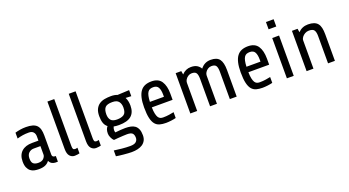

<svg xmlns="http://www.w3.org/2000/svg" viewBox="-59 -1374 4065 2238"><g transform="rotate(-20 1973.5 -255.0)"><path d="M436 -69.8V0H405.8Q385.7 0 364.3 -10.7Q342.8 -21.5 330.6 -48.8Q312 -22 281 -7.6Q250 6.8 198.7 6.8Q171.9 6.8 144.8 1.5Q117.7 -3.9 96.7 -20.5Q75.7 -37.1 62.7 -66.2Q49.8 -95.2 49.8 -141.1Q49.8 -222.2 96.9 -265.1Q144 -308.1 228 -308.1H306.6V-361.8Q306.6 -394 288.3 -414.6Q270 -435.1 231.9 -435.1Q189 -435.1 157 -429.9Q125 -424.8 86.9 -414.1V-486.8Q114.7 -495.1 149.7 -501Q184.6 -506.8 221.7 -506.8Q317.9 -506.8 355.5 -467.3Q375 -446.8 383.3 -415.8Q391.6 -384.8 391.6 -341.8V-102.1Q391.6 -86.9 401.6 -78.4Q411.6 -69.8 436 -69.8ZM218.8 -64.9Q263.7 -64.9 285.2 -88.6Q306.6 -112.3 306.6 -134.8V-240.2H222.7Q188 -240.2 162.4 -216.8Q136.7 -193.4 136.7 -147Q136.7 -100.1 157.7 -82.5Q178.7 -64.9 218.8 -64.9Z M705.6 -75.2V-4.9Q700.2 -3.9 693.6 -2.7Q687 -1.5 680.2 0Q665.5 2.9 645.5 2.9Q609.4 2.9 585 -24.2Q560.5 -51.3 560.5 -111.8V-700.2H645.5V-117.2Q645.5 -90.8 652.1 -80.3Q658.7 -69.8 678.7 -69.8Q685.5 -69.8 694.3 -72.3Q701.2 -74.2 705.6 -75.2Z M970.2 -75.2V-4.9Q964.8 -3.9 958.3 -2.7Q951.7 -1.5 944.8 0Q930.2 2.9 910.2 2.9Q874 2.9 849.6 -24.2Q825.2 -51.3 825.2 -111.8V-700.2H910.2V-117.2Q910.2 -90.8 916.7 -80.3Q923.3 -69.8 943.4 -69.8Q950.2 -69.8 959 -72.3Q965.8 -74.2 970.2 -75.2Z M1454.6 -325.2Q1454.6 -240.2 1405.3 -198.7Q1356 -157.2 1252.9 -157.2Q1215.8 -157.2 1187 -163.1Q1176.8 -141.1 1176.8 -120.1Q1176.8 -106.4 1181.6 -91.8Q1215.8 -95.2 1248.8 -97.7Q1281.7 -100.1 1306.6 -100.1Q1342.8 -100.1 1373.3 -94Q1403.8 -87.9 1425.8 -71.8Q1447.8 -55.2 1460.2 -26.1Q1472.7 2.9 1472.7 48.8Q1472.7 86.9 1458.3 113.5Q1443.8 140.1 1418.5 157.2Q1393.1 173.8 1358.4 181.9Q1323.7 189.9 1283.7 189.9Q1266.6 189.9 1240.2 188.2Q1213.9 186.5 1185.1 183.8Q1156.2 181.2 1131.6 178Q1106.9 174.8 1092.8 171.9V100.1Q1135.7 106.4 1189.2 111.8Q1242.7 117.2 1292 117.2Q1342.8 117.2 1364.3 97.7Q1385.7 78.1 1385.7 48.8Q1385.7 11.2 1368.2 -6.8Q1350.6 -24.9 1301.8 -24.9Q1284.7 -24.9 1252.4 -23.2Q1220.2 -21.5 1187.7 -19Q1155.3 -16.6 1136.7 -14.2Q1119.6 -29.8 1107.2 -57.4Q1094.7 -85 1094.7 -107.9Q1094.7 -138.2 1101.8 -158.2Q1108.9 -178.2 1121.6 -191.9Q1092.8 -213.9 1081.3 -249Q1069.8 -284.2 1069.8 -333Q1069.8 -387.2 1086.9 -421.1Q1104 -455.1 1132.3 -474.1Q1160.6 -493.2 1198.2 -500Q1235.8 -506.8 1277.8 -506.8Q1322.3 -506.8 1356 -493.2L1501 -500V-424.8L1431.6 -428.2Q1454.6 -384.8 1454.6 -325.2ZM1369.6 -333Q1369.6 -377.9 1347.2 -407Q1324.7 -436 1268.1 -436Q1202.6 -436 1178.7 -409.4Q1154.8 -382.8 1154.8 -325.2Q1154.8 -279.3 1176.5 -252.7Q1198.2 -226.1 1252.9 -226.1Q1308.1 -226.1 1338.9 -247.1Q1369.6 -268.1 1369.6 -333Z M1939 -294.9V-220.2H1681.2Q1682.1 -170.9 1689 -140.6Q1695.8 -110.4 1706.5 -93.3Q1717.8 -76.7 1732.4 -70.8Q1747.1 -64.9 1766.1 -64.9Q1808.1 -64.9 1842.5 -70.6Q1877 -76.2 1900.4 -81.1V-8.8Q1876 -2 1839.6 2.4Q1803.2 6.8 1776.4 6.8Q1733.4 6.8 1699.7 -2.2Q1666 -11.2 1643.1 -38.1Q1620.1 -64.9 1608.2 -115.5Q1596.2 -166 1596.2 -250Q1596.2 -386.2 1642.1 -448.2Q1665 -479 1699.2 -492.9Q1733.4 -506.8 1778.3 -506.8Q1864.3 -506.8 1901.6 -450.4Q1939 -394 1939 -294.9ZM1776.4 -436Q1752 -436 1735.4 -429.2Q1718.8 -422.4 1707.5 -405.3Q1685.5 -372.1 1682.1 -288.1H1856V-314.9Q1856 -372.1 1838.6 -404.1Q1821.3 -436 1776.4 -436Z M2163.6 -350.1V0H2078.6V-500H2148.4L2155.8 -456.1Q2202.1 -506.8 2268.6 -506.8Q2315.4 -506.8 2343.5 -489.5Q2371.6 -472.2 2387.7 -443.8Q2435.5 -506.8 2513.7 -506.8Q2590.8 -506.8 2622.3 -464.4Q2653.8 -421.9 2653.8 -330.1V0H2568.8V-339.8Q2568.8 -388.2 2555.2 -411.6Q2541.5 -435.1 2498.5 -435.1Q2473.6 -435.1 2453.1 -421.9Q2432.6 -408.7 2420.7 -389.2Q2408.7 -369.6 2408.7 -350.1V0H2323.7V-339.8Q2323.7 -388.2 2310.1 -411.6Q2296.4 -435.1 2253.4 -435.1Q2228.5 -435.1 2208.3 -421.9Q2188 -408.7 2175.8 -389.2Q2163.6 -369.6 2163.6 -350.1Z M3136.7 -294.9V-220.2H2878.9Q2879.9 -170.9 2886.7 -140.6Q2893.6 -110.4 2904.3 -93.3Q2915.5 -76.7 2930.2 -70.8Q2944.8 -64.9 2963.9 -64.9Q3005.9 -64.9 3040.3 -70.6Q3074.7 -76.2 3098.1 -81.1V-8.8Q3073.7 -2 3037.4 2.4Q3001 6.8 2974.1 6.8Q2931.2 6.8 2897.5 -2.2Q2863.8 -11.2 2840.8 -38.1Q2817.9 -64.9 2805.9 -115.5Q2793.9 -166 2793.9 -250Q2793.9 -386.2 2839.8 -448.2Q2862.8 -479 2897 -492.9Q2931.2 -506.8 2976.1 -506.8Q3062 -506.8 3099.4 -450.4Q3136.7 -394 3136.7 -294.9ZM2974.1 -436Q2949.7 -436 2933.1 -429.2Q2916.5 -422.4 2905.3 -405.3Q2883.3 -372.1 2879.9 -288.1H3053.7V-314.9Q3053.7 -372.1 3036.4 -404.1Q3019 -436 2974.1 -436Z M3366.7 -700.2V-609.9H3271.5V-700.2ZM3361.3 -500V0H3276.4V-500Z M3606 -350.1V0H3521V-500H3590.8L3598.1 -455.1Q3647 -506.8 3721.2 -506.8Q3804.7 -506.8 3839.4 -464.4Q3856.9 -442.9 3864.5 -409.4Q3872.1 -376 3872.1 -330.1V0H3787.1V-339.8Q3787.1 -387.2 3771.5 -411.1Q3755.9 -435.1 3706.1 -435.1Q3679.7 -435.1 3657 -422.1Q3634.3 -409.2 3620.1 -389.6Q3606 -370.1 3606 -350.1Z"/></g></svg>

Font: Moulpali
Style: Regular
Weight: 400
Designer: Danh Hong
Version: Version 8.002; ttfautohint (v1.8.3)